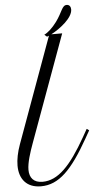

<svg xmlns="http://www.w3.org/2000/svg" viewBox="-108 -1031 547 1078"><g transform="rotate(-5 166.0 -492.0)"><path d="M185.1 -824.7C188 -825.7 191.9 -827.1 196.3 -829.1L-19 -236.8C-35.2 -192.4 -43 -151.4 -43 -117.7C-43 -41 -1 9.3 78.6 9.3C180.2 9.3 254.4 -67.4 349.6 -235.4L375 -280.3L361.8 -289.6L336.4 -244.6C249 -90.8 177.2 -15.1 89.4 -15.1C39.6 -15.1 16.1 -43.9 16.1 -88.9C16.1 -129.4 34.7 -186 53.2 -236.8L271.5 -835.9H210.4C259.8 -861.8 333.5 -917.5 333.5 -965.3C333.5 -980 326.2 -992.7 310.5 -992.7C283.2 -992.7 280.8 -955.1 241.7 -902.3C218.8 -871.1 191.4 -846.2 170.9 -836.9Z"/></g></svg>

Font: Petit Formal Script
Style: Regular
Weight: 400
Designer: Pablo Impallari, Brenda Gallo, Rodrigo Fuenzalida
Foundry: Pablo Impallari, Brenda Gallo, Rodrigo Fuenzalida
Version: Version 1.001